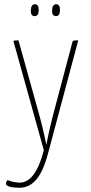

<svg xmlns="http://www.w3.org/2000/svg" viewBox="-20 -690 426 903"><path d="M144 -670C132 -670 126 -661 125 -642C124 -625 129 -615 142 -614C156 -614 161 -623 162 -640C163 -659 157 -670 144 -670ZM244 -670C232 -670 226 -661 225 -642C224 -625 229 -615 242 -614C256 -614 261 -623 262 -640C263 -659 257 -670 244 -670ZM186 16C157 130 116 169 72 169C59 169 33 165 16 157C12 160 8 168 8 174C8 187 36 193 71 193C128 193 173 153 205 35L348 -500C322 -500 323 -500 320 -490L228 -143C210 -74 198 -9 198 -9C198 -9 185 -75 167 -141L67 -500C43 -500 42 -500 45 -490Z"/></svg>

Font: Yanone Kaffeesatz Extra Light
Style: Regular
Weight: 200
Designer: Yanone (Cyrillic: Daniel Pouzeot & Huerta Tipografica)
Foundry: Yanone
Version: Version 1.100;PS 001.100;hotconv 1.0.70;makeotf.lib2.5.58329